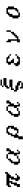

<svg xmlns="http://www.w3.org/2000/svg" viewBox="3511 -4348 978 8040"><g transform="rotate(-90 4000.0 -328.0)"><path d="M187.5 15.6V-109.4H250V-234.4H312.5V-359.4H375V-421.9H250V-359.4H187.5V-484.4H250V-546.9H750V-609.4H812.5V-484.4H750V-421.9H687.5V-359.4H625V-234.4H562.5V-109.4H687.5V-46.9H625V15.6H500V-46.9H437.5V-171.9H500V-359.4H562.5V-421.9H437.5V-296.9H375V-109.4H312.5V15.6ZM687.5 -109.4V-171.9H750V-109.4Z M1125 -46.9V-234.4H1187.5V-359.4H1250V-421.9H1312.5V-484.4H1375V-546.9H1562.5V-484.4H1625V-421.9H1687.5V-546.9H1812.5V-421.9H1750V-359.4H1687.5V-234.4H1625V-46.9H1687.5V15.6H1562.5V-109.4H1500V-234.4H1562.5V-484.4H1375V-359.4H1312.5V-296.9H1250V-46.9H1375V-109.4H1500V-46.9H1375V15.6H1187.5V-46.9ZM1687.5 -46.9V-109.4H1750V-46.9Z M2375 -171.9H2437.5V-109.4H2562.5V-234.4H2625V-359.4H2687.5V-421.9H2625V-484.4H2500V-421.9H2437.5V-296.9H2375ZM2187.5 -46.9H2250V-234.4H2312.5V-359.4H2375V-484.4H2437.5V-546.9H2687.5V-484.4H2750V-234.4H2687.5V-109.4H2625V-46.9H2437.5V-109.4H2375V-46.9H2312.5V140.6H2187.5Z M3125 -46.9V-234.4H3187.5V-359.4H3250V-421.9H3312.5V-484.4H3375V-546.9H3562.5V-484.4H3625V-421.9H3687.5V-546.9H3812.5V-421.9H3750V-359.4H3687.5V-234.4H3625V-46.9H3687.5V15.6H3562.5V-109.4H3500V-234.4H3562.5V-484.4H3375V-359.4H3312.5V-296.9H3250V-46.9H3375V-109.4H3500V-46.9H3375V15.6H3187.5V-46.9ZM3687.5 -46.9V-109.4H3750V-46.9Z M4187.5 -109.4V-234.4H4250V-359.4H4375V-421.9H4687.5V-296.9H4312.5V-234.4H4250V-171.9H4437.5V-109.4H4562.5V-46.9H4625V78.1H4562.5V15.6H4437.5V-46.9H4250V-109.4ZM4437.5 -734.4V-671.9H4750V-546.9H4437.5V-484.4H4375V-421.9H4312.5V-546.9H4375V-609.4H4437.5V-671.9H4375V-734.4ZM4437.5 -734.4V-796.9H4687.5V-734.4ZM4562.5 78.1V140.6H4312.5V15.6H4375V78.1Z M5312.5 -359.4V-484.4H5375V-546.9H5625V-484.4H5687.5V-421.9H5750V-359.4H5687.5V-421.9H5562.5V-484.4H5437.5V-359.4H5500V-296.9H5562.5V-234.4H5375V-359.4ZM5250 -46.9V-171.9H5312.5V-234.4H5375V-109.4H5437.5V-46.9H5562.5V-109.4H5687.5V-171.9H5750V-109.4H5687.5V-46.9H5625V15.6H5312.5V-46.9Z M6250 15.6V-109.4H6312.5V-359.4H6250V-546.9H6312.5V-484.4H6375V-109.4H6437.5V-171.9H6500V-234.4H6562.5V-296.9H6625V-359.4H6687.5V-546.9H6750V-359.4H6687.5V-234.4H6625V-171.9H6562.5V-109.4H6500V-46.9H6375V15.6Z M7250 -46.9V-296.9H7312.5V-421.9H7375V-484.4H7437.5V-546.9H7687.5V-484.4H7750V-234.4H7687.5V-109.4H7625V-46.9H7500V15.6H7312.5V-46.9ZM7500 -46.9V-109.4H7562.5V-171.9H7625V-484.4H7500V-421.9H7437.5V-296.9H7375V-46.9Z"/></g></svg>

Font: KH Dot Dougenzaka 16
Style: Regular
Weight: 400
Designer: Original version for X68000 by Keitarou Hiraki (http://hp.vector.co.jp/authors/VA000874/) / TrueType conversion by Homem
Version: Version 1.00.20150527